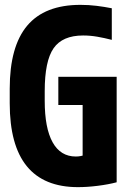

<svg xmlns="http://www.w3.org/2000/svg" viewBox="-20 -760 540 790"><path d="M301 10Q20 10 20 -335V-395Q20 -569 92 -654.5Q164 -740 311 -740Q345 -740 377.5 -736Q410 -732 440 -726V-596Q409 -604 380 -609Q351 -614 322 -614Q237 -614 200.5 -561.5Q164 -509 164 -385V-345Q164 -233 196.5 -174.5Q229 -116 292 -116Q312 -116 330 -123Q348 -130 369 -146L320 -69V-328H220V-444H460V-10Q426 -1 382.5 4.5Q339 10 301 10Z"/></svg>

Font: M PLUS Code Latin
Style: Bold
Weight: 700
Designer: Coji Morishita
Foundry: UNDERFOREST DESIGN
Version: Version 1.002; ttfautohint (v1.8.3)